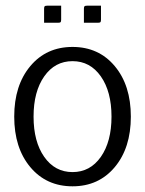

<svg xmlns="http://www.w3.org/2000/svg" viewBox="-20 -650 510 675"><path d="M275 -570V-619Q275 -626 277 -628Q279 -630 286 -630H335V-581Q335 -574 333 -572Q331 -570 324 -570ZM135 -570V-619Q135 -626 137 -628Q139 -630 146 -630H195V-581Q195 -574 193 -572Q191 -570 184 -570ZM135.5 -381.5Q98 -328 98 -240Q98 -152 135.5 -98.5Q173 -45 235 -45Q297 -45 334.5 -98.5Q372 -152 372 -240Q372 -328 334.5 -381.5Q297 -435 235 -435Q173 -435 135.5 -381.5ZM86.5 -62.5Q30 -130 30 -240Q30 -350 86.5 -417.5Q143 -485 235 -485Q327 -485 383.5 -417.5Q440 -350 440 -240Q440 -130 383.5 -62.5Q327 5 235 5Q143 5 86.5 -62.5Z"/></svg>

Font: Glametrix
Style: Regular
Weight: 500
Designer: gluk
Foundry: gluk
Version: Version 0.40